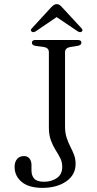

<svg xmlns="http://www.w3.org/2000/svg" viewBox="-20 -893 469 927"><path d="M345 -101.5Q345 -49 300 -17.5Q255 14 185 14Q119.5 14 85 -14.5Q50.5 -43 50.5 -87.5Q50.5 -111 62.5 -125.2Q74.5 -139.5 96 -139.5Q112.5 -139.5 122.2 -127.8Q132 -116 132 -96V-70Q132 -45 145.5 -30.2Q159 -15.5 193 -15.5Q229 -15.5 254.8 -33.5Q280.5 -51.5 280.5 -87Q280.5 -110.5 270.8 -129.8Q261 -149 248.2 -169Q235.5 -189 225.8 -215Q216 -241 216 -277.5V-641Q216 -662.5 191 -666L151.5 -671.5Q134 -674.5 134 -687Q134 -700 152.5 -700H354.5Q373 -700 373 -687Q373 -675.5 356.5 -672L319 -666Q294 -661.5 294 -641V-283.5Q294 -251 301.8 -227.8Q309.5 -204.5 319.5 -185.2Q329.5 -166 337.2 -146.2Q345 -126.5 345 -101.5ZM153.5 -742.5Q141 -734.5 133.5 -740Q124 -746.5 134.5 -757L225.5 -856Q233 -864 239.2 -868.5Q245.5 -873 254.5 -873Q262.5 -873 268.5 -868.5Q274.5 -864 281.5 -856L373 -757Q383 -746.5 374 -740Q366.5 -734.5 354 -742.5L253.5 -810.5Z"/></svg>

Font: Fraunces 9pt S000 Light
Style: Regular
Weight: 300
Version: Version 1.000; ttfautohint (v1.8.3)